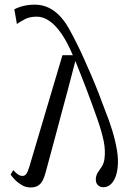

<svg xmlns="http://www.w3.org/2000/svg" viewBox="-20 -790 588 824"><path d="M105.5 -73 248 -553H292.5Q269.5 -608 244.2 -644.8Q219 -681.5 192.2 -700Q165.5 -718.5 137.5 -718.5Q107 -718.5 86 -707.2Q65 -696 52.5 -687L41.5 -750Q59.5 -759.5 81.8 -764.8Q104 -770 129 -770Q163 -770 190.8 -756Q218.5 -742 241 -716.8Q263.5 -691.5 281 -658Q294 -634.5 309.2 -604Q324.5 -573.5 340.2 -538.5Q356 -503.5 372 -466.2Q388 -429 402.5 -392Q417 -355 429.5 -320.5Q448 -275 461.8 -230Q475.5 -185 482.2 -143.8Q489 -102.5 484.5 -68Q481.5 -43 473 -24.5Q464.5 -6 452 3.8Q439.5 13.5 423.5 13.5Q408 13.5 398.8 3Q389.5 -7.5 391.5 -26Q393.5 -41 401.5 -52.2Q409.5 -63.5 417.8 -76.5Q426 -89.5 428.5 -109.5Q433 -145 425 -184.5Q417 -224 397.8 -279.2Q378.5 -334.5 348 -415.5L303.5 -528.5L271 -404Q259 -360 247.2 -316Q235.5 -272 223.8 -228Q212 -184 200.2 -140.2Q188.5 -96.5 176.5 -52.5Q171.5 -32.5 164.2 -17.5Q157 -2.5 144.5 6Q132 14.5 110.5 14.5Q91.5 14.5 74.5 4.8Q57.5 -5 44.8 -18Q32 -31 25.5 -41L37 -60Q47.5 -48 57 -41.5Q66.5 -35 76.5 -35Q86.5 -35 92.8 -43.5Q99 -52 105.5 -73Z"/></svg>

Font: Merriweather 96pt Light
Style: Italic
Weight: 300
Italic angle: -7.8°
Version: Version 2.101